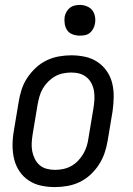

<svg xmlns="http://www.w3.org/2000/svg" viewBox="-20 -753 540 781"><path d="M203 8Q174 8 146.5 2Q119 -4 96.5 -19Q74 -34 59 -56.5Q44 -79 37.5 -106Q31 -133 31 -161.5Q31 -190 36 -219L56 -339Q60 -364 68 -389Q76 -414 91 -436.5Q106 -459 126 -477.5Q146 -496 170 -507.5Q194 -519 219.5 -523.5Q245 -528 270 -528Q299 -528 326.5 -522Q354 -516 376.5 -501Q399 -486 414.5 -463.5Q430 -441 436.5 -414Q443 -387 442.5 -358.5Q442 -330 438 -301L418 -181Q414 -156 405.5 -131Q397 -106 382.5 -83.5Q368 -61 348 -42.5Q328 -24 304 -12.5Q280 -1 254 3.5Q228 8 203 8ZM204 -62Q220 -62 237 -65.5Q254 -69 269.5 -77.5Q285 -86 297.5 -99Q310 -112 319 -127.5Q328 -143 333 -159.5Q338 -176 340 -192L360 -312Q363 -330 364 -347.5Q365 -365 362.5 -381.5Q360 -398 352.5 -413Q345 -428 332.5 -438.5Q320 -449 304 -453.5Q288 -458 270 -458Q254 -458 236.5 -454.5Q219 -451 204 -442.5Q189 -434 176 -421Q163 -408 154 -392.5Q145 -377 140.5 -360.5Q136 -344 133 -328L113 -208Q110 -190 109 -172.5Q108 -155 111 -138.5Q114 -122 121.5 -107Q129 -92 141 -81.5Q153 -71 169.5 -66.5Q186 -62 204 -62ZM304 -608Q290 -608 276 -613Q262 -618 254 -629Q246 -640 243.5 -655Q241 -670 243 -685Q245 -695 250.5 -705Q256 -715 264.5 -721.5Q273 -728 283.5 -730.5Q294 -733 305 -733Q319 -733 333 -727.5Q347 -722 355.5 -711Q364 -700 366.5 -685Q369 -670 366 -655Q364 -645 358.5 -635Q353 -625 344.5 -618.5Q336 -612 325.5 -610Q315 -608 304 -608Z"/></svg>

Font: Iosevka Term Curly Oblique
Style: Regular
Weight: 400
Italic angle: -9°
Designer: Belleve Invis
Foundry: Belleve Invis
Version: Version 32.3.0